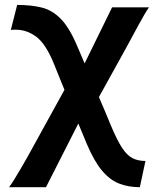

<svg xmlns="http://www.w3.org/2000/svg" viewBox="-20 -528 636 787"><path d="M24.4 -405.3 50.3 -507.8Q107.4 -507.8 151.1 -497.1Q194.8 -486.3 230.2 -449.7Q265.6 -413.1 297.9 -335.9Q347.7 -217.8 379.9 -143.3Q412.1 -68.8 433.1 -17.1Q458.5 43.9 479.2 76.2Q500 108.4 522.7 120.1Q545.4 131.8 576.2 131.8L553.2 239.3Q506.8 239.3 468.8 224.6Q430.7 210 398.2 171.4Q365.7 132.8 335.4 61Q321.8 28.8 304.2 -14.2Q286.6 -57.1 267.6 -103Q248.5 -148.9 231.2 -191.7Q213.9 -234.4 201.2 -266.1Q168 -347.7 129.2 -377Q90.3 -406.2 45.4 -406.2Q40.5 -406.2 35.2 -406.2Q29.8 -406.2 24.4 -405.3ZM249 -168.5 322.3 -63.5 168.5 239.3H17.1Q24.9 229.5 37.8 208.7Q50.8 188 65.4 162.6Q80.1 137.2 94 112.8Q107.9 88.4 117.2 70.8ZM372.1 -106 298.8 -210.9 439.5 -498H590.8Q583.5 -488.3 571.3 -467.3Q559.1 -446.3 544.9 -420.2Q530.8 -394 517.1 -368.7Q503.4 -343.3 493.2 -324.7Z"/></svg>

Font: Andika
Style: Bold
Weight: 700
Designer: Victor Gaultney, Annie Olsen, Julie Remington, Don Collingsworth, Eric Hays, Becca Hirsbrunner
Foundry: SIL International
Version: Version 6.101